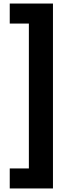

<svg xmlns="http://www.w3.org/2000/svg" viewBox="-20 -871 383 1084"><path d="M35 193H279V-851H35V-738H143V80H35Z"/></svg>

Font: Noto Sans Tamil UI Condensed ExtraBold
Style: Regular
Weight: 800
Width: 3
Designer: Jelle Bosma - Monotype Design Team
Foundry: Monotype Imaging Inc.
Version: Version 2.004